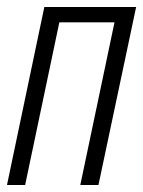

<svg xmlns="http://www.w3.org/2000/svg" viewBox="-21 -530 410 550"><path d="M-1 0 106 -510H369L261 0H209L307 -466H149L51 0Z"/></svg>

Font: Saira ExtraCondensed Light
Style: Italic
Weight: 300
Width: 2
Italic angle: -12°
Designer: Hector Gatti with collaboration of the Omnibus-Type team
Foundry: Omnibus-Type
Version: Version 1.101